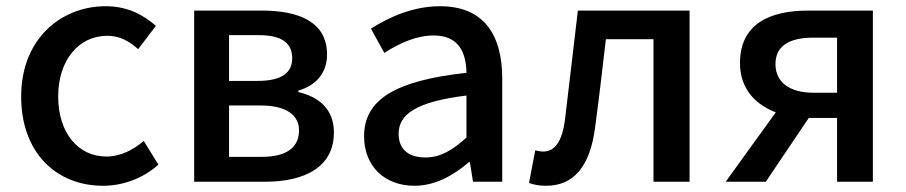

<svg xmlns="http://www.w3.org/2000/svg" viewBox="-20 -584 2911 617"><path d="M311 13C374 13 439 -10 489 -55L442 -131C409 -103 368 -81 322 -81C230 -81 167 -158 167 -274C167 -391 233 -469 325 -469C363 -469 394 -453 424 -426L481 -501C441 -536 390 -564 320 -564C175 -564 48 -458 48 -274C48 -92 162 13 311 13Z M604 0H832C959 0 1053 -47 1053 -158C1053 -235 1003 -273 939 -288V-293C998 -310 1031 -352 1031 -409C1031 -512 943 -550 822 -550H604ZM716 -324V-471H812C888 -471 919 -444 919 -397C919 -352 888 -324 808 -324ZM716 -80V-245H818C900 -245 941 -214 941 -165C941 -112 903 -80 822 -80Z M1312 13C1378 13 1437 -20 1487 -63H1490L1500 0H1594V-331C1594 -477 1531 -564 1394 -564C1306 -564 1229 -528 1172 -492L1215 -414C1262 -444 1316 -470 1374 -470C1455 -470 1478 -414 1479 -350C1250 -325 1150 -264 1150 -146C1150 -49 1217 13 1312 13ZM1347 -78C1298 -78 1261 -100 1261 -154C1261 -216 1316 -257 1479 -277V-142C1434 -101 1395 -78 1347 -78Z M1735 13C1824 13 1876 -50 1892 -172C1905 -267 1916 -364 1927 -458H2080V0H2196V-550H1837C1823 -434 1810 -318 1796 -203C1787 -128 1762 -97 1726 -97C1716 -97 1708 -99 1700 -101L1680 4C1697 10 1713 13 1735 13Z M2670 -286H2594C2517 -286 2472 -320 2472 -378C2472 -437 2517 -463 2594 -463H2670ZM2577 -550C2453 -550 2358 -507 2358 -381C2358 -298 2408 -248 2473 -223L2312 0H2441L2579 -205H2581H2670V0H2785V-550Z"/></svg>

Font: Noto Sans Japanese Medium
Style: Regular
Weight: 500
Designer: Ryoko NISHIZUKA (kana & ideographs); Paul D. Hunt (Latin, Greek & Cyrillic); Wenlong ZHANG (bopomofo); Sandoll Communica
Foundry: Adobe Systems Incorporated
Version: Version 1.000;PS 1;hotconv 1.0.78;makeotf.lib2.5.61930